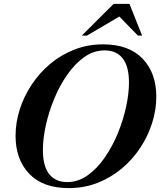

<svg xmlns="http://www.w3.org/2000/svg" viewBox="-20 -955 824 987"><path d="M783.5 -458Q783.5 -390 762 -322.5Q740.5 -255 700.8 -194.8Q661 -134.5 605.2 -88Q549.5 -41.5 481 -14.8Q412.5 12 333.5 12Q201 12 130.5 -61.5Q60 -135 60 -257Q60 -325 81.5 -392.5Q103 -460 143 -520.2Q183 -580.5 238.5 -627Q294 -673.5 362.8 -700.2Q431.5 -727 510 -727Q642.5 -727 713 -653.5Q783.5 -580 783.5 -458ZM200.5 -184.5Q200.5 -101 233 -60Q265.5 -19 325 -19Q381.5 -19 430 -53.2Q478.5 -87.5 517.8 -144Q557 -200.5 585 -268.2Q613 -336 628 -404.8Q643 -473.5 643 -530.5Q643 -614 610.5 -655Q578 -696 518.5 -696Q462 -696 413.5 -661.8Q365 -627.5 325.8 -571Q286.5 -514.5 258.5 -446.8Q230.5 -379 215.5 -310.2Q200.5 -241.5 200.5 -184.5ZM400.5 -772 564 -935H645.5L710.5 -772H689L593.5 -870L427 -772Z"/></svg>

Font: Newsreader Display SemiBold
Style: Italic
Weight: 600
Italic angle: -17°
Designer: Hugues Gentile
Foundry: Production Type
Version: Version 1.001